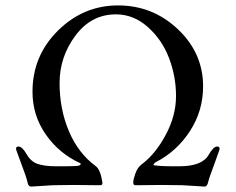

<svg xmlns="http://www.w3.org/2000/svg" viewBox="-20 -684 870 709"><path d="M250 -1 175 0 95 5Q85 5 82 -9Q79 -23 73 -40Q67 -57 56.5 -85Q46 -113 40 -130V-132L39 -134Q39 -143 48 -143Q62 -143 78 -115Q94 -87 119.5 -78.5Q145 -70 187 -70H208Q247 -70 261 -71Q275 -72 277 -76Q279 -80 277 -81Q198 -117 149 -187.5Q100 -258 100 -345Q100 -478 194 -571Q288 -664 416 -664Q544 -664 637 -576Q730 -488 730 -365Q730 -275 681.5 -200Q633 -125 555 -85Q546 -79 547 -74Q570 -70 618 -70H643Q727 -70 751 -113Q768 -143 782 -143Q791 -143 791 -134L790 -132V-130Q784 -113 774 -85Q752 -27 748.5 -11Q745 5 735 5L655 0L579 -1L480 0Q472 0 472 -10.5Q472 -21 480 -43.5Q488 -66 503 -77Q554 -115 592 -186Q630 -257 630 -329.5Q630 -402 604 -470Q578 -538 525.5 -584.5Q473 -631 408 -631Q317 -631 258.5 -552.5Q200 -474 200 -377.5Q200 -281 234.5 -199.5Q269 -118 333 -71Q351 -58 358 -11Q360 0 350 0Z"/></svg>

Font: EB Garamond
Style: Regular
Weight: 400
Version: Version 0.012